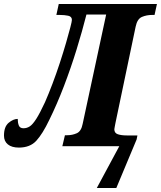

<svg xmlns="http://www.w3.org/2000/svg" viewBox="-60 -734 808 964"><path d="M426 210 539 0H253L266 -55H277Q303 -55 325.5 -65Q348 -75 355 -112L473 -661H374Q353 -578 324.5 -485.5Q296 -393 261 -301.5Q226 -210 187 -131Q154 -62 122.5 -27.5Q91 7 35 7Q-1 7 -20.5 -9Q-40 -25 -40 -53Q-40 -98 -16.5 -117.5Q7 -137 29 -137Q29 -118 34.5 -104Q40 -90 58 -90Q75 -90 89.5 -99.5Q104 -109 122 -137Q140 -165 166 -221Q184 -262 203.5 -313.5Q223 -365 240.5 -418.5Q258 -472 271.5 -518.5Q285 -565 293 -596Q301 -627 301 -634Q301 -651 282.5 -655Q264 -659 239 -659H223L235 -714H728L716 -659H704Q676 -659 652.5 -649Q629 -639 621 -600L520 -118Q518 -105 516 -97Q514 -89 514 -85Q514 -66 531.5 -60Q549 -54 577 -54H630L626 -34L524 210Z"/></svg>

Font: Noto Serif Condensed ExtraBold
Style: Italic
Weight: 800
Width: 3
Italic angle: -12°
Designer: Monotype Design Team
Foundry: Monotype Imaging Inc.
Version: Version 2.014; ttfautohint (v1.8.4.7-5d5b)